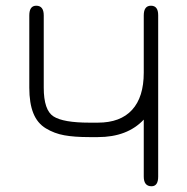

<svg xmlns="http://www.w3.org/2000/svg" viewBox="-20 -648 659 675"><path d="M324.2 -216.8Q403.3 -216.8 444.3 -261.7Q485.4 -306.6 485.4 -392.6V-593.8Q485.4 -627.9 510.7 -627.9Q536.1 -627.9 536.1 -594.7V-27.3Q536.1 6.8 512.7 6.8Q485.4 6.8 485.4 -27.3V-227.5Q427.7 -166 324.2 -166H293.9Q241.2 -166 206.1 -172.4Q170.9 -178.7 141.1 -196.8Q111.3 -214.8 97.2 -250Q83 -285.2 83 -339.8V-593.8Q83 -627.9 107.4 -627.9Q133.8 -627.9 133.8 -593.8V-339.8Q133.8 -260.7 168 -238.8Q202.1 -216.8 293.9 -216.8Z"/></svg>

Font: Jura
Style: Book
Weight: 400
Version: Version 2.3